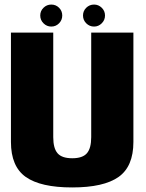

<svg xmlns="http://www.w3.org/2000/svg" viewBox="-20 -818 640 842"><path d="M296.5 4Q158 4 93 -42Q28 -88 28 -195.5V-675H213.5V-216.5Q213.5 -167.5 232.5 -145.8Q251.5 -124 296.8 -124Q342 -124 361 -145.8Q380 -167.5 380 -216.5V-675H565V-195.5Q565 -88 500 -42Q435 4 296.5 4ZM392.5 -701.5Q372.5 -701.5 358.2 -715.8Q344 -730 344 -750Q344 -770 358.2 -784Q372.5 -798 392.5 -798Q412 -798 426.2 -784Q440.5 -770 440.5 -750Q440.5 -730 426.2 -715.8Q412 -701.5 392.5 -701.5ZM205 -701.5Q185 -701.5 170.8 -715.8Q156.5 -730 156.5 -750Q156.5 -770 170.8 -784Q185 -798 205 -798Q225 -798 239 -784Q253 -770 253 -750Q253 -730 239 -715.8Q225 -701.5 205 -701.5Z"/></svg>

Font: Anybody ExtraBold
Style: Regular
Weight: 800
Designer: Tyler Finck
Foundry: Etcetera Type Company
Version: Version 1.010; ttfautohint (v1.8.3) -l 8 -r 50 -G 200 -x 14 